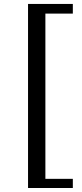

<svg xmlns="http://www.w3.org/2000/svg" viewBox="-20 -855 414 973"><path d="M122.1 97.7V-835H349.1V-786.1H210V51.3H349.1V97.7Z"/></svg>

Font: Modern Antiqua
Style: Book
Weight: 400
Designer: Wojciech Kalinowski "wmk69" (wmk69@o2.pl)
Foundry: Wojciech Kalinowski "wmk69" (wmk69@o2.pl)
Version: Version 3.1.0; 2021-05-28